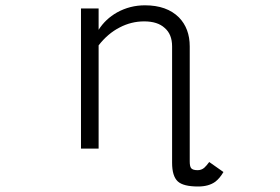

<svg xmlns="http://www.w3.org/2000/svg" viewBox="-20 -550 1040 712"><path d="M280.3 -518.6V1H345.7V-381.8Q379.9 -425.8 423.8 -448.2Q466.8 -470.7 514.6 -470.7Q564.5 -470.7 590.8 -446.3Q618.2 -422.9 618.2 -377.9V-11.7V9.8V53.7Q618.2 103.5 639.6 123Q660.2 141.6 714.8 141.6Q753.9 141.6 778.3 124Q794.9 111.3 808.6 87.9L755.9 50.8Q745.1 65.4 737.3 72.3Q726.6 81.1 712.9 81.1Q694.3 81.1 688.5 73.2Q683.6 66.4 683.6 48.8V-2.9V-257.8V-377.9Q683.6 -444.3 643.6 -485.4Q598.6 -530.3 517.6 -530.3Q461.9 -530.3 414.1 -503.9Q371.1 -479.5 345.7 -439.5V-518.6Z"/></svg>

Font: DotumChe
Style: Regular
Weight: 400
Monospace: yes
Version: Version 2.21